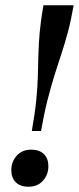

<svg xmlns="http://www.w3.org/2000/svg" viewBox="-20 -700 300 730"><path d="M136 -202H101Q113 -270 118 -321Q123 -372 124 -413.5Q125 -455 126 -494Q127 -533 131 -577.5Q135 -622 145 -680H260Q250 -622 238 -577.5Q226 -533 213 -494Q200 -455 187 -413.5Q174 -372 161 -321Q148 -270 136 -202ZM88 10Q57 10 40 -7Q23 -24 23 -53Q23 -85 43.5 -108Q64 -131 99 -131Q130 -131 147 -114Q164 -97 164 -68Q164 -36 143.5 -13Q123 10 88 10Z"/></svg>

Font: Inria Serif
Style: Bold Italic
Weight: 700
Italic angle: -10°
Designer: Black Foundry Team
Foundry: Black Foundry
Version: Version 1.000; ttfautohint (v1.8.3)